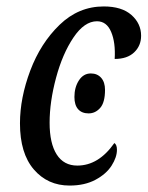

<svg xmlns="http://www.w3.org/2000/svg" viewBox="-20 -566 458 596"><path d="M42 -183Q42 -262 74 -347Q106 -432 165 -489Q224 -546 302 -546Q358 -546 388 -519.5Q418 -493 418 -455Q418 -424 396.5 -403.5Q375 -383 336 -383Q339 -434 325 -467Q311 -500 281 -500Q242 -500 208 -449.5Q174 -399 154 -324.5Q134 -250 134 -185Q134 -121 156 -86.5Q178 -52 220 -52Q286 -52 335 -122Q343 -117 343 -101Q343 -78 326.5 -52Q310 -26 276.5 -8Q243 10 196 10Q128 10 85 -40Q42 -90 42 -183ZM211 -265Q211 -295 225 -316.5Q239 -338 262 -338Q282 -338 294 -324.5Q306 -311 306 -287Q306 -248 291 -231Q276 -214 255 -214Q234 -214 222.5 -227Q211 -240 211 -265Z"/></svg>

Font: Noto Serif Cond
Style: Italic
Weight: 400
Width: 3
Italic angle: -12°
Designer: Monotype Design Team
Foundry: Monotype Imaging Inc.
Version: Version 1.001